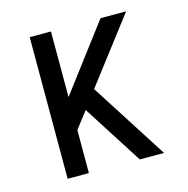

<svg xmlns="http://www.w3.org/2000/svg" viewBox="-83 -600 667 681"><g transform="rotate(-15 250.0 -260.0)"><path d="M84 0V-520H162V-279L344 -520H438L257 -283L438 0H349L209 -219L162 -158V0Z"/></g></svg>

Font: Iosevka Gothic
Style: Regular
Weight: 400
Monospace: yes
Designer: Belleve Invis
Foundry: Belleve Invis
Version: Version 15.5.1; ttfautohint (v1.8.4)